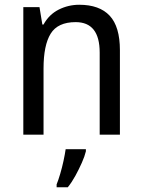

<svg xmlns="http://www.w3.org/2000/svg" viewBox="-20 -566 599 807"><path d="M313 -546Q398 -546 441 -500Q484 -454 484 -355V0H399V-345Q399 -473 298 -473Q223 -473 193 -424.5Q163 -376 163 -278V0H78V-536H146L158 -463H163Q186 -505 226.5 -525.5Q267 -546 313 -546ZM341 70Q336 91 324 118Q312 145 297 172.5Q282 200 265 221H218V209Q225 192 233 165Q241 138 247 110Q253 82 256 61H341Z"/></svg>

Font: Noto Sans Gurmukhi UI SemiCondensed
Style: Regular
Weight: 400
Width: 4
Designer: Jelle Bosma - Monotype Design Team
Foundry: Monotype Imaging Inc.
Version: Version 2.004; ttfautohint (v1.8.4.7-5d5b)